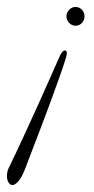

<svg xmlns="http://www.w3.org/2000/svg" viewBox="-38 -326 270 552"><path d="M179 -252Q169 -252 161 -260Q153 -268 153 -279Q153 -290 161 -298Q169 -306 179 -306Q190 -306 197.5 -298Q205 -290 205 -279Q205 -268 197.5 -260Q190 -252 179 -252ZM-2 206Q-9 206 -13.5 198.5Q-18 191 -18 180Q-18 175 -17 169Q-16 163 -13 157Q-7 145 6.5 116.5Q20 88 37.5 50Q55 12 73 -28Q91 -68 107 -104Q123 -140 133 -163Q141 -181 149 -181Q154 -181 154 -173Q154 -167 151 -158Q144 -135 131.5 -100Q119 -65 104.5 -25.5Q90 14 75.5 51.5Q61 89 50 118Q39 147 34 160Q24 185 14.5 195.5Q5 206 -2 206Z"/></svg>

Font: Gwendolyn
Style: Regular
Weight: 400
Designer: Robert E. Leuschke
Foundry: Robert E. Leuschke
Version: Version 1.010; ttfautohint (v1.8.3)